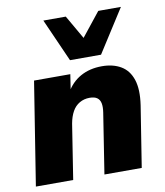

<svg xmlns="http://www.w3.org/2000/svg" viewBox="-85 -832 775 902"><g transform="rotate(-10 303.0 -381.0)"><path d="M13 0 91 -492H264L251 -407H244Q270 -454 314 -478.5Q358 -503 416 -503Q469 -503 506.5 -481Q544 -459 559.5 -412Q575 -365 564 -291L518 0H340L385 -288Q389 -314 385.5 -331.5Q382 -349 369.5 -358Q357 -367 334 -367Q307 -367 285.5 -354.5Q264 -342 251 -318.5Q238 -295 232 -262L191 0ZM274 -557 183 -762H290L355 -649L445 -762H553L422 -557Z"/></g></svg>

Font: Nunito Sans 12pt ExtraLight 12pt Black
Style: Italic
Weight: 900
Italic angle: -9°
Version: Version 3.101;gftools[0.9.27]